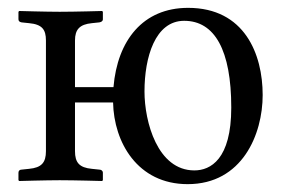

<svg xmlns="http://www.w3.org/2000/svg" viewBox="-20 -459 726 489"><path d="M269 -237H171V-356C171 -384 183 -397 214 -400L233 -402C238 -403 242 -405 242 -410V-429L240 -431C240 -431 171 -429 132 -429C97 -429 29 -431 29 -431L27 -429V-410C27 -405 30 -403 35 -402L54 -400C87 -397 97 -384 97 -356V-74C97 -45 86 -32 54 -29L35 -27C30 -27 27 -24 27 -19V0L29 2C29 2 97 0 132 0C171 0 240 2 240 2L242 0V-19C242 -24 238 -27 233 -27L214 -29C182 -32 171 -45 171 -74V-198H268C270 -97 330 10 458 10C597 10 649 -117 649 -217C649 -321 603 -439 459 -439C344 -439 279 -356 269 -237ZM449 -406C527 -406 569 -331 569 -185C569 -53 516 -25 475 -25C381 -25 348 -149 348 -226C348 -313 375 -406 449 -406Z"/></svg>

Font: Libertinus Serif Display
Style: Regular
Weight: 400
Designer: Philipp H. Poll, Khaled Hosny
Foundry: Caleb Maclennan
Version: Version 7.050;RELEASE